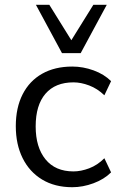

<svg xmlns="http://www.w3.org/2000/svg" viewBox="-20 -773 503 802"><path d="M282 9Q209 9 156 -23Q103 -55 74.5 -112.5Q46 -170 46 -246Q46 -323 74.5 -379Q103 -435 156 -465Q209 -495 282 -495Q327 -495 371 -479Q415 -463 444 -434L416 -375Q387 -403 352.5 -416Q318 -429 287 -429Q211 -429 170 -381.5Q129 -334 129 -245Q129 -158 170 -107.5Q211 -57 287 -57Q318 -57 352.5 -70Q387 -83 416 -112L444 -53Q415 -24 370.5 -7.5Q326 9 282 9ZM239 -551 130 -753H186L278 -605L370 -753H426L317 -551Z"/></svg>

Font: NunitoSans1
Style: Book
Weight: 400
Designer: Vernon Adams
Foundry: Vernon Adams
Version: Version 3.101;gftools[0.9.27]